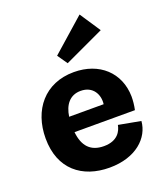

<svg xmlns="http://www.w3.org/2000/svg" viewBox="-132 -787 748 884"><g transform="rotate(-20 241.5 -345.0)"><path d="M430 -599 363 -700 201 -557 235 -508ZM463 -142 355 -162C350 -135 331 -92 262 -92C197 -92 163 -129 156 -199H452C457 -222 459 -244 459 -264C457 -381 372 -460 247 -460C104 -460 21 -356 21 -217C21 -66 119 10 253 10C383 10 457 -62 463 -142ZM326 -274H157C165 -330 194 -368 247 -368C308 -368 332 -319 326 -274Z"/></g></svg>

Font: Zilla Slab Bold
Style: Regular
Weight: 700
Designer: Typotheque.com
Foundry: Typotheque type foundry
Version: Version 1.3; 2018